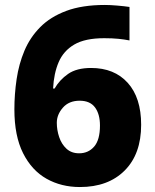

<svg xmlns="http://www.w3.org/2000/svg" viewBox="-20 -744 623 774"><path d="M38 -303Q38 -364 47 -425Q56 -486 78.5 -539.5Q101 -593 142 -634.5Q183 -676 247 -700Q311 -724 403 -724Q424 -724 453 -721.5Q482 -719 502 -716V-581Q482 -585 457.5 -587.5Q433 -590 400 -590Q323 -590 279.5 -564.5Q236 -539 216.5 -493.5Q197 -448 194 -387H200Q220 -422 254.5 -446Q289 -470 347 -470Q441 -470 495 -410Q549 -350 549 -241Q549 -123 482.5 -56.5Q416 10 302 10Q227 10 167.5 -23.5Q108 -57 73 -126.5Q38 -196 38 -303ZM299 -126Q336 -126 359.5 -153Q383 -180 383 -238Q383 -284 363 -311Q343 -338 301 -338Q258 -338 233.5 -310Q209 -282 209 -249Q209 -220 218.5 -191.5Q228 -163 248 -144.5Q268 -126 299 -126Z"/></svg>

Font: Noto Sans Cherokee ExtraBold
Style: Regular
Weight: 800
Designer: Monotype Design Team
Foundry: Monotype Imaging Inc.
Version: Version 2.001; ttfautohint (v1.8.4.7-5d5b)